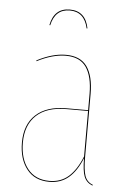

<svg xmlns="http://www.w3.org/2000/svg" viewBox="-53 -757 534 805"><g transform="rotate(5 214.5 -354.5)"><path d="M131.8 -645 128.4 -645.5Q142.6 -717.8 208.5 -717.8Q274.4 -717.8 288.6 -645.5L285.2 -645Q270 -713.9 208.5 -713.9Q147 -713.9 131.8 -645ZM325.7 -108.4Q325.7 -53.2 334.5 -28.3Q343.3 -3.4 368.2 5.9L366.7 9.3Q340.8 -1 331.3 -25.4Q321.8 -49.8 321.8 -102.5Q299.3 -46.9 266.1 -18.8Q232.9 9.3 185.1 9.3Q123.5 9.3 90.1 -33.2Q56.6 -75.7 56.6 -145Q56.6 -221.2 101.8 -262.7Q147 -304.2 230 -304.2H321.3V-372.6Q321.3 -445.8 294.7 -484.6Q268.1 -523.4 208.5 -523.4Q153.3 -523.4 87.4 -489.7L86.9 -493.2Q152.3 -527.3 208.5 -527.3Q270 -527.3 297.9 -487.5Q325.7 -447.8 325.7 -372.6ZM185.1 5.4Q232.9 5.4 265.6 -23.4Q298.3 -52.2 321.3 -109.4V-300.8H230.5Q148.4 -300.8 104.5 -260.3Q60.5 -219.7 60.5 -145Q60.5 -77.1 93 -35.9Q125.5 5.4 185.1 5.4Z"/></g></svg>

Font: Fira Sans Compressed Four
Style: Regular
Weight: 100
Width: 1
Designer: Carrois Corporate & Edenspiekermann AG
Foundry: Carrois Corporate GbR & Edenspiekermann AG
Version: Version 4.203;PS 004.203;hotconv 1.0.88;makeotf.lib2.5.64775